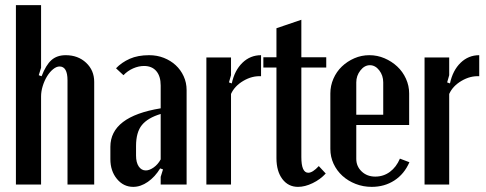

<svg xmlns="http://www.w3.org/2000/svg" viewBox="-20 -719 1895 748"><path d="M142 -422Q159 -466 180.5 -485Q202 -504 236 -504Q284 -504 315.5 -474.5Q347 -445 347 -400V0H243V-406Q243 -460 212 -460Q200 -460 187 -449.5Q174 -439 163.5 -422Q153 -405 146.5 -384Q140 -363 140 -343V0H42V-699H140V-455L131 -426Z M410 -147Q410 -265 606 -297V-386Q606 -422 589 -442Q572 -462 541 -462Q520 -462 498.5 -452.5Q477 -443 461 -426L432 -453Q454 -476 485.5 -490Q517 -504 561 -504Q592 -504 618.5 -493.5Q645 -483 664.5 -465Q684 -447 695.5 -422Q707 -397 707 -368V0H606V-30L615 -59L604 -63Q584 -30 556 -10.5Q528 9 499 9Q461 9 435.5 -22Q410 -53 410 -99ZM548 -55Q562 -55 578.5 -66.5Q595 -78 606 -98V-275Q556 -260 533 -232Q510 -204 510 -150V-113Q510 -86 520.5 -70.5Q531 -55 548 -55Z M880 -495V-426L872 -398L883 -394Q894 -445 924.5 -474.5Q955 -504 997 -504V-422Q962 -424 928 -404Q894 -384 880 -353V0H784V-495Z M1141 9Q1103 9 1080 -21.5Q1057 -52 1057 -103V-456H1006V-496H1057V-609L1154 -642V-496H1251V-456H1154V-107Q1154 -46 1181 -46Q1198 -46 1222 -72L1249 -43Q1228 -20 1198 -5.5Q1168 9 1141 9Z M1267 -355Q1267 -385 1279 -412.5Q1291 -440 1312 -460Q1333 -480 1360.5 -492Q1388 -504 1419 -504Q1450 -504 1478 -492Q1506 -480 1527.5 -460Q1549 -440 1561.5 -412.5Q1574 -385 1574 -355V-232H1368V-100Q1368 -71 1389 -51Q1410 -31 1442 -31Q1474 -31 1499 -49.5Q1524 -68 1538 -101L1575 -87Q1555 -41 1516.5 -16Q1478 9 1428 9Q1395 9 1365.5 -2.5Q1336 -14 1314 -34Q1292 -54 1279.5 -81Q1267 -108 1267 -139ZM1473 -272V-398Q1473 -425 1457.5 -445Q1442 -465 1421 -465Q1400 -465 1384 -444.5Q1368 -424 1368 -398V-272Z M1730 -495V-426L1722 -398L1733 -394Q1744 -445 1774.5 -474.5Q1805 -504 1847 -504V-422Q1812 -424 1778 -404Q1744 -384 1730 -353V0H1634V-495Z"/></svg>

Font: Moniqa Paragraph
Style: Bold
Weight: 700
Designer: Rajesh Rajput
Foundry: Rajesh Rajput
Version: Version 1.000